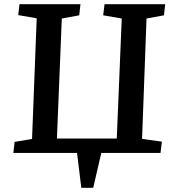

<svg xmlns="http://www.w3.org/2000/svg" viewBox="-20 -720 810 904"><path d="M152.8 -633.8 65.9 -648.9 71.8 -700.2H358.9L353 -647.9L271 -632.8L248 -67.9H529.8L553.2 -632.8L465.8 -647.9L472.2 -700.2H757.8L752 -647.9L669.9 -632.8L648.9 -65.9L742.2 -53.2L735.8 0H457L418.9 164.1H362.8L342.8 0H43L48.8 -51.8L130.9 -65.9Z"/></svg>

Font: Literata Book SemiBold
Style: Italic
Weight: 600
Italic angle: -3°
Designer: Latin by Veronika Burian and Jose Scaglione. Greek by Irene Vlachou. Cyrillic by Vera Evstafieva
Foundry: TypeTogether
Version: Version 1.003;PS 001.003;hotconv 1.0.88;makeotf.lib2.5.64775